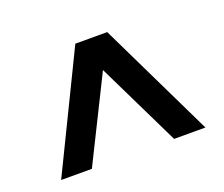

<svg xmlns="http://www.w3.org/2000/svg" viewBox="-78 -823 740 634"><g transform="rotate(-20 292.5 -506.5)"><path d="M293 -597 436 -303H546L349 -710H237L39 -303H147Z"/></g></svg>

Font: RT Raleway Bold
Style: Regular
Weight: 400
Designer: Matt McInerney, Pablo Impallari, Rodrigo Fuenzalida — Edited by Milan Moffatt in April 2016
Foundry: Matt McInerney, Pablo Impallari, Rodrigo Fuenzalida — Edited by Milan Moffatt in April 2016
Version: Version 3.001